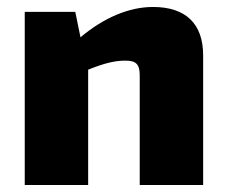

<svg xmlns="http://www.w3.org/2000/svg" viewBox="-20 -531 651 551"><path d="M419 -511C351 -511 279 -481 211 -424L196 -497H51V0H233V-331C280 -350 310 -357 340 -357C370 -357 381 -347 381 -315V0H563V-372C563 -463 513 -511 419 -511Z"/></svg>

Font: Exo 2 Extra Bold
Style: Regular
Weight: 800
Designer: Natanael Gama
Version: Version 1.001;PS 001.001;hotconv 1.0.88;makeotf.lib2.5.64775